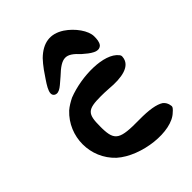

<svg xmlns="http://www.w3.org/2000/svg" viewBox="-292 -1208 1416 1416"><g transform="rotate(-45 416.5 -500.0)"><path d="M201 -71C339 52 630 86 731 -15C738 -21 746 -28 751 -35C756 -41 760 -49 758 -57C755 -85 742 -103 728 -115C689 -141 618 -152 520 -151C316 -148 282 -169 279 -299V-318C279 -451 299 -474 442 -474C465 -474 493 -473 523 -471C643 -460 754 -477 759 -568C760 -576 757 -584 751 -591C679 -683 445 -680 283 -617C253 -602 224 -585 201 -565C59 -432 59 -204 201 -71ZM281 -909C229 -831 162 -750 208 -722C247 -701 288 -751 333 -787C436 -885 478 -883 560 -794C608 -752 664 -707 701 -745C716 -765 718 -792 718 -821C718 -880 660 -962 588 -1010C500 -1067 416 -1054 336 -976C318 -957 300 -935 281 -909Z"/></g></svg>

Font: Venom Sans
Style: Bd
Weight: 700
Version: Version 1.001